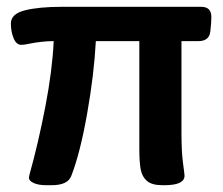

<svg xmlns="http://www.w3.org/2000/svg" viewBox="-20 -543 656 565"><path d="M65 -20Q65 -22 67 -30Q93 -123 113.5 -229.5Q134 -336 138 -422Q104 -422 64 -414Q51 -411 43 -411Q28 -411 20 -430.5Q12 -450 12 -474Q12 -502 53 -512.5Q94 -523 163 -523H572Q602 -523 602 -493Q602 -478 599 -451Q596 -422 564 -422H514V-154Q514 -96 518.5 -63.5Q523 -31 523 -26Q523 2 464 2H458Q427 2 412.5 -10.5Q398 -23 394 -44.5Q390 -66 390 -105V-422H262Q257 -325 236.5 -209Q216 -93 190 -26Q180 2 132 2H116Q93 2 79 -4.5Q65 -11 65 -20Z"/></svg>

Font: Asap-SemiBold
Style: Regular
Weight: 600
Designer: Pablo Cosgaya
Foundry: Omnibus-Type
Version: Version 2.000; ttfautohint (v1.8)